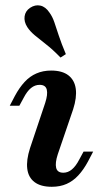

<svg xmlns="http://www.w3.org/2000/svg" viewBox="-20 -695 388 726"><path d="M198.4 -111.3Q187.9 -79 192.3 -60.5Q196.8 -41.9 219.4 -41.9Q237.1 -41.9 252 -54.4Q266.9 -66.9 279.8 -91.9L296 -121.8H332.3L312.9 -84.7Q296 -53.2 276.2 -31.9Q256.5 -10.5 231.9 0.4Q207.3 11.3 175.8 11.3Q133.9 11.3 110.5 -6.5Q87.1 -24.2 83.1 -56.9Q79 -89.5 93.5 -134.7L150.8 -305.6Q161.3 -337.9 156.9 -356Q152.4 -374.2 129.8 -374.2Q112.1 -374.2 97.2 -362.1Q82.3 -350 69.4 -325L53.2 -295.2H16.9L36.3 -332.3Q53.2 -363.7 73 -385.1Q92.7 -406.5 117.7 -417.3Q142.7 -428.2 173.4 -428.2Q215.3 -428.2 238.7 -410.1Q262.1 -391.9 266.5 -359.3Q271 -326.6 256.5 -281.5ZM208.9 -477.4Q178.2 -508.9 153.6 -527.8Q129 -546.8 111.3 -561.7Q93.5 -576.6 83.1 -592.7Q70.2 -612.9 73 -633.1Q75.8 -653.2 93.5 -665.3Q112.9 -678.2 132.7 -673.8Q152.4 -669.4 166.9 -647.6Q178.2 -632.3 185.5 -610.9Q192.7 -589.5 202.4 -560.1Q212.1 -530.6 229 -490.3Z"/></svg>

Font: Playfair 9pt
Style: Bold Italic
Weight: 700
Italic angle: -15.6°
Designer: Claus Eggers Sørensen
Foundry: Claus Eggers Sørensen
Version: Version 2.203